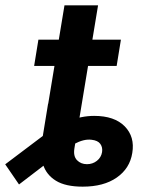

<svg xmlns="http://www.w3.org/2000/svg" viewBox="-90 -696 557 726"><path d="M222.7 9.8Q157.7 9.8 121.3 -12.7Q85 -35.2 72.8 -74Q60.5 -112.8 68.4 -160.6L91.8 -303.7H219.2L191.4 -135.3Q186.5 -105.5 201.2 -90.3Q215.8 -75.2 238.8 -75.2Q260.3 -75.2 276.4 -87.9Q292.5 -100.6 295.9 -120.6Q298.8 -138.7 289.3 -151.9Q279.8 -165 256.3 -167.5Q241.2 -169.4 224.9 -165.3Q208.5 -161.1 189.2 -150.9Q169.9 -140.6 144.5 -123L-18.1 1.5L-70.3 -74.7L80.6 -188.5Q120.6 -219.2 169.4 -238.5Q218.3 -257.8 266.1 -257.8Q342.8 -257.8 381.6 -218.3Q420.4 -178.7 410.2 -117.7Q400.9 -59.1 351.6 -24.7Q302.2 9.8 222.7 9.8ZM74.2 -194.3 153.8 -675.8H280.8L201.2 -194.3ZM39.1 -446.8 55.2 -545.9H367.2L351.1 -446.8Z"/></svg>

Font: Inter SemiBold
Style: Italic
Weight: 600
Italic angle: -9.3988°
Designer: Rasmus Andersson
Foundry: rsms
Version: Version 4.001;git-66647c0bb